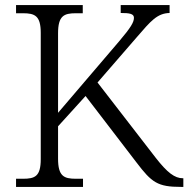

<svg xmlns="http://www.w3.org/2000/svg" viewBox="-20 -734 740 754"><path d="M43 0H306V-32H278C231 -32 208 -42 208 -111V-238L316 -357L516 -96C576 -17 599 0 691 0H700V-34H698C666 -34 637 -56 591 -115L363 -410L519 -590C571 -650 597 -682 646 -683V-714H454V-683C489 -683 506 -680 506 -664C506 -647 494 -626 448 -572L208 -291V-603C208 -672 231 -682 278 -682H305V-714H43V-682H70C117 -682 140 -672 140 -605V-109C140 -41 117 -32 70 -32H43Z"/></svg>

Font: Noto Serif Ethiopic Light
Style: Regular
Weight: 300
Designer: Monotype Design Team
Foundry: Monotype Imaging Inc.
Version: Version 2.102